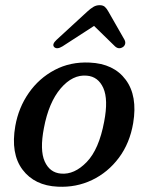

<svg xmlns="http://www.w3.org/2000/svg" viewBox="-20 -710 571 741"><path d="M326 -468.5Q419 -464.5 465.2 -402.2Q511.5 -340 494 -235Q481 -157.5 438.8 -101Q396.5 -44.5 335.2 -15.2Q274 14 203 10.5Q113.5 6.5 67 -55.2Q20.5 -117 39 -223.5Q51.5 -294.5 91 -351.2Q130.5 -408 191 -440Q251.5 -472 326 -468.5ZM215.5 -40Q267 -35.5 314.5 -84.5Q362 -133.5 382 -240.5Q398.5 -326 378.8 -370.2Q359 -414.5 315 -418Q260.5 -423 214.2 -368.8Q168 -314.5 149.5 -216Q133 -130.5 152.5 -87Q172 -43.5 215.5 -40ZM221 -531Q199.5 -518 189 -528.5Q179.5 -539 198.5 -556.5L316.5 -665Q329.5 -677 340.5 -683.5Q351.5 -690 364.5 -690Q377.5 -690 384.8 -683.5Q392 -677 398.5 -665L460.5 -556.5Q465 -547.5 462.8 -540Q460.5 -532.5 454.5 -528.5Q438.5 -518 424 -531L343 -610Z"/></svg>

Font: Fraunces 9pt Soft
Style: Italic
Weight: 400
Italic angle: -16°
Version: Version 1.000;[0bf87f6ff]